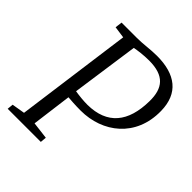

<svg xmlns="http://www.w3.org/2000/svg" viewBox="-207 -884 1014 1014"><g transform="rotate(45 299.5 -377.5)"><path d="M18.1 0H265.6L268.6 -34.2L172.9 -45.9L202.1 -270C219.7 -268.6 253.4 -265.6 297.4 -265.6C460.4 -265.6 602.5 -373 599.1 -564.9C597.2 -694.3 516.6 -755.4 378.4 -755.4C327.1 -755.4 287.1 -747.1 235.4 -747.1H121.6L116.7 -707.5L182.6 -698.2L94.2 -45.9L21.5 -33.7ZM208 -320.8 261.7 -698.2C282.7 -702.6 325.7 -708.5 366.2 -708.5C479.5 -708.5 521 -655.8 519.5 -558.1C517.6 -400.4 447.3 -314 301.3 -312.5C272.5 -312.5 237.8 -315.9 208 -320.8Z"/></g></svg>

Font: Merriweather
Style: Light Italic
Weight: 300
Italic angle: -7.5°
Designer: Eben Sorkin
Foundry: Eben Sorkin
Version: Version 1.001